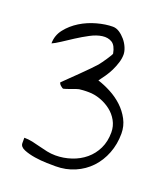

<svg xmlns="http://www.w3.org/2000/svg" viewBox="-110 -641 623 720"><g transform="rotate(20 201.5 -280.5)"><path d="M47.9 -58.6Q64.5 -58.6 80.6 -55.2Q96.7 -51.8 112.8 -47.4Q128.9 -43 145.5 -39.6Q162.1 -36.1 179.7 -36.1Q211.9 -36.1 242.7 -46.4Q273.4 -56.6 296.9 -76.2Q320.3 -95.7 334 -124Q347.7 -152.3 347.7 -188.5Q347.7 -213.9 335.9 -234.9Q324.2 -255.9 305.2 -270.5Q286.1 -285.2 262.7 -293.5Q239.3 -301.8 216.8 -301.8Q212.9 -301.8 206.5 -301.8Q200.2 -301.8 194.3 -301.3Q188.5 -300.8 184.1 -300.3Q179.7 -299.8 178.7 -299.8Q176.8 -299.8 168.5 -296.9Q160.2 -293.9 150.9 -290.5Q141.6 -287.1 132.8 -284.2Q124 -281.2 122.1 -281.2Q120.1 -281.2 117.2 -283.2Q114.3 -285.2 110.8 -288.1Q107.4 -291 105.5 -294.4Q103.5 -297.9 103.5 -299.8Q109.4 -305.7 126 -321.8Q142.6 -337.9 160.6 -355.5Q178.7 -373 194.3 -389.2Q210 -405.3 215.8 -412.1Q219.7 -417 226.1 -425.8Q232.4 -434.6 238.3 -443.4Q244.1 -452.1 248.5 -459.5Q252.9 -466.8 252.9 -468.8Q247.1 -500 231 -509.8Q214.8 -519.5 192.9 -516.6Q170.9 -513.7 146 -500.5Q121.1 -487.3 97.7 -472.2Q74.2 -457 54.2 -443.8Q34.2 -430.7 22.5 -425.8Q22.5 -458 42.5 -483.4Q62.5 -508.8 91.8 -526.9Q121.1 -544.9 155.3 -554.2Q189.5 -563.5 217.8 -563.5Q231.4 -563.5 244.1 -555.2Q256.8 -546.9 267.6 -534.2Q278.3 -521.5 284.7 -506.3Q291 -491.2 291 -478.5Q291 -462.9 285.6 -445.8Q280.3 -428.7 272.5 -412.6Q264.6 -396.5 254.4 -381.8Q244.1 -367.2 235.4 -355.5Q260.7 -347.7 287.6 -333.5Q314.5 -319.3 335.9 -299.3Q357.4 -279.3 371.1 -253.4Q384.8 -227.5 384.8 -197.3Q384.8 -155.3 370.6 -118.7Q356.4 -82 331.1 -55.2Q305.7 -28.3 270.5 -13.2Q235.4 2 194.3 2Q183.6 2 159.7 1.5Q135.7 1 110.8 -2.9Q85.9 -6.8 66.9 -14.6Q47.9 -22.5 47.9 -37.1Z"/></g></svg>

Font: Annie Use Your Telescope
Style: Regular
Weight: 400
Designer: Kimberly Geswein
Foundry: Kimberly Geswein
Version: Version 1.002 2001